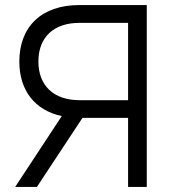

<svg xmlns="http://www.w3.org/2000/svg" viewBox="-20 -740 671 760"><path d="M306.5 -273.5H487V0H561V-720H294C144 -720 56.5 -634 56.5 -496.5C56.5 -382.5 117.5 -303.5 224.5 -280.5L40 0H126ZM487 -343.5H294.5C192.5 -343.5 132 -401 132 -496.5C132 -592.5 192.5 -649.5 294.5 -649.5H487Z"/></svg>

Font: Vela Sans
Style: Regular
Weight: 400
Designer: Principal design: Mikhail Sharanda - project Manrope.
Design modification: Ravid Balaliev
Foundry: Mikhail Sharanda
Version: Version 1.001